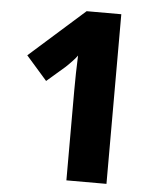

<svg xmlns="http://www.w3.org/2000/svg" viewBox="-51 -827 640 778"><g transform="rotate(5 269.5 -438.0)"><path d="M411 -93V-783H270L46 -584L131 -487L205 -551C223 -568 243 -589 251 -601C249 -558 248 -499 248 -460V-93Z"/></g></svg>

Font: Noto Sans Kannada UI SemiCondensed ExtraBold
Style: Regular
Weight: 800
Width: 4
Designer: Jelle Bosma - Monotype Design Team
Foundry: Monotype Imaging Inc.
Version: Version 2.005